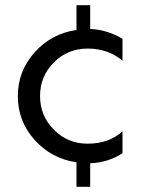

<svg xmlns="http://www.w3.org/2000/svg" viewBox="-20 -722 562 743"><path d="M319 -534Q242 -534 188.5 -480.5Q135 -427 135 -350Q135 -274 188.5 -220Q242 -166 319 -166Q402 -166 454 -214V-129Q398 -93 329 -90V1H276V-94Q179 -108 114 -180.5Q49 -253 49 -350Q49 -447 114 -519.5Q179 -592 276 -606V-702H329V-610Q395 -607 454 -572V-487Q399 -534 319 -534Z"/></svg>

Font: Oakes Grotesk
Style: Regular
Weight: 400
Designer: Samuel Oakes
Foundry: Samuel Oakes
Version: Version 1.000;PS 001.000;hotconv 1.0.88;makeotf.lib2.5.64775